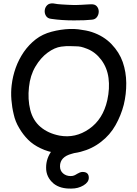

<svg xmlns="http://www.w3.org/2000/svg" viewBox="-20 -890 802 1120"><path d="M312 3Q383 13 450.5 -4.5Q518 -22 570 -63Q622 -103 654 -160Q686 -217 702 -279Q717 -341 716.5 -405.5Q716 -470 696 -528Q676 -585 630.5 -632.5Q585 -680 516 -703Q486 -713 437 -719Q411 -722 387 -721Q334 -719 281 -705Q228 -691 189 -661Q149 -630 119 -587Q89 -543 71.5 -494Q54 -445 48 -393Q43 -352 46.5 -308Q50 -264 60 -223Q69 -181 92 -143Q114 -105 144 -75Q174 -45 217 -25Q260 -4 312 3ZM327 -99Q261 -112 217 -149Q172 -187 156.5 -249Q141 -311 149 -382Q156 -450 186.5 -501.5Q217 -553 258 -583Q299 -613 337 -618Q368 -622 387 -621Q405 -620 420 -620Q439 -620 452.5 -617Q466 -614 489 -605Q537 -586 571 -540.5Q605 -495 613 -435Q621 -374 606 -306Q581 -194 500 -138Q420 -82 327 -99ZM397 210Q436 210 467 191.5Q498 173 498 147Q498 113 462 113Q453 113 445 116.5Q437 120 430 124Q421 130 412.5 133.5Q404 137 392 137Q366 137 348 121.5Q330 106 330 80Q330 25 399 7Q431 -1 440 -12Q449 -23 447 -39Q444 -58 429 -68Q414 -78 392 -75Q365 -71 334.5 -53.5Q304 -36 283 -12Q249 33 249 87Q248 143 293 181Q332 212 397 210ZM514 -775Q535 -776 545.5 -790.5Q556 -805 556 -822.5Q556 -840 545 -853Q534 -866 511 -865Q506 -865 489.5 -864Q473 -863 455.5 -862Q438 -861 430 -861H404Q395 -861 377 -862Q359 -863 341.5 -864Q324 -865 317 -866L291 -870Q268 -872 255.5 -860Q243 -848 241 -830Q239 -812 248.5 -797Q258 -782 279 -780Q339 -771 411 -771Q483 -771 514 -775Z"/></svg>

Font: Balsamiq Sans
Style: Regular
Weight: 400
Designer: Michael Angeles
Foundry: Balsamiq SRL
Version: Version 1.020; ttfautohint (v1.8.4.7-5d5b);gftools[0.9.26]